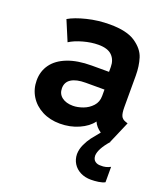

<svg xmlns="http://www.w3.org/2000/svg" viewBox="-136 -627 818 936"><g transform="rotate(20 273.0 -158.5)"><path d="M30.3 -152.3Q30.3 -199.7 56.2 -235.6Q82 -271.5 133.3 -291.5Q184.6 -311.5 257.8 -311.5H347.7V-336.9Q347.7 -373.5 325.4 -395.8Q303.2 -418 254.9 -418Q217.8 -418 176.3 -406.5Q134.8 -395 108.4 -377.9L64.5 -482.4Q97.7 -502 154.8 -516.1Q211.9 -530.3 273.4 -530.3Q361.3 -530.3 406.2 -499.8Q451.2 -469.2 463.9 -428.5Q476.6 -387.7 476.6 -338.9V-175.8Q476.6 -145 482.9 -130.6Q489.3 -116.2 506.8 -110.4L518.6 -106.4L469.7 7.3L470.7 7.8Q425.3 59.6 423.8 94.7Q424.3 114.7 436.5 123.8Q448.7 132.8 465.8 131.8Q491.7 133.3 515.6 120.1V200.2Q502.9 207 482.7 210Q462.4 212.9 444.3 212.9Q413.1 212.9 389.2 200.7Q365.2 188.5 351.8 167Q338.4 145.5 337.9 118.2Q338.4 92.3 350.1 67.4Q361.8 42.5 375 25.1Q388.2 7.8 411.1 -19.5Q383.8 -38.1 373.5 -62.5H372.6Q350.6 -32.2 305.9 -12.2Q261.2 7.8 208 7.8Q156.2 7.8 115.7 -13.2Q75.2 -34.2 52.7 -70.8Q30.3 -107.4 30.3 -152.3ZM238.3 -95.7Q262.2 -95.7 289.8 -105.7Q317.4 -115.7 336.9 -137Q356.4 -158.2 356.4 -189.5V-222.7H258.8Q210.9 -222.7 185.1 -206.5Q159.2 -190.4 159.2 -158.2Q159.2 -128.9 180.9 -112.3Q202.6 -95.7 238.3 -95.7Z"/></g></svg>

Font: Reddit Sans Vanilla
Style: Bold
Weight: 700
Designer: Stephen Hutchings
Foundry: Reddit
Version: Version 1.013